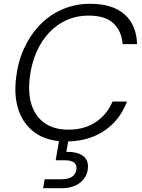

<svg xmlns="http://www.w3.org/2000/svg" viewBox="-20 -732 749 1010"><path d="M328 12Q232 12 169 -30.5Q106 -73 79 -149Q52 -225 65 -325Q75 -410 108 -480.5Q141 -551 192.5 -603.5Q244 -656 311 -684Q378 -712 455 -712Q572 -712 635 -656.5Q698 -601 701 -500H625Q620 -569 576.5 -609.5Q533 -650 445 -650Q385 -650 333 -627.5Q281 -605 240 -562Q199 -519 172.5 -459.5Q146 -400 137 -327Q126 -240 147 -178Q168 -116 217 -83Q266 -50 339 -50Q426 -50 485 -90.5Q544 -131 572 -198H648Q623 -132 577.5 -85Q532 -38 469 -13Q406 12 328 12ZM207 258 215 211H301Q340 211 359.5 197.5Q379 184 382 159Q385 136 370 123.5Q355 111 319 111H273L293 -7H342L329 67Q368 66 394.5 76Q421 86 433.5 106.5Q446 127 442 157Q439 187 420.5 210Q402 233 373 245.5Q344 258 307 258Z"/></svg>

Font: DM Sans 11pt Light
Style: Italic
Weight: 300
Italic angle: -10°
Version: Version 4.004;gftools[0.9.30]